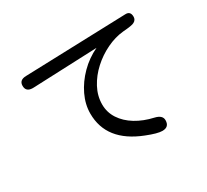

<svg xmlns="http://www.w3.org/2000/svg" viewBox="-148 -945 1296 1204"><g transform="rotate(-30 500.0 -343.0)"><path d="M712 32Q677 32 602 2Q374 -87 374 -288Q374 -354 405 -419Q436 -484 490 -538.5Q544 -593 614 -626L148 -607H140Q93 -608 93 -651Q93 -693 143 -694L875 -718Q913 -720 913 -679Q913 -656 892 -645Q878 -636 809 -631Q749 -625 688.5 -596Q628 -567 578 -521.5Q528 -476 497.5 -419Q467 -362 467 -300Q467 -243 498 -195.5Q529 -148 584 -114.5Q639 -81 711 -65Q762 -53 762 -17Q762 32 712 32Z"/></g></svg>

Font: Huninn
Style: Regular
Weight: 400
Designer: justfont
Foundry: justfont
Version: Version 1.003